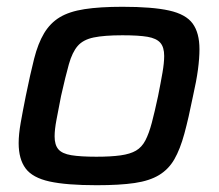

<svg xmlns="http://www.w3.org/2000/svg" viewBox="-20 -538 646 566"><path d="M265 8Q176 8 126 -3Q76 -14 55.5 -41.5Q35 -69 35 -116Q35 -142 41 -176Q47 -210 56 -255Q69 -319 80.5 -364.5Q92 -410 110 -440Q128 -470 156 -487Q184 -504 229 -511Q274 -518 341 -518Q429 -518 478.5 -507Q528 -496 548 -468.5Q568 -441 568 -393Q568 -366 563.5 -332.5Q559 -299 549 -255Q536 -190 523.5 -144Q511 -98 494 -68.5Q477 -39 449 -22Q421 -5 377 1.5Q333 8 265 8ZM264 -76Q307 -76 335.5 -80Q364 -84 381 -94Q398 -104 408.5 -124Q419 -144 427.5 -176Q436 -208 446 -255Q454 -295 459 -324Q464 -353 464 -373Q464 -399 452.5 -412Q441 -425 415 -429.5Q389 -434 341 -434Q287 -434 256 -427.5Q225 -421 209 -402.5Q193 -384 183 -348.5Q173 -313 160 -255Q152 -214 146.5 -185Q141 -156 141 -136Q141 -111 152 -98Q163 -85 190 -80.5Q217 -76 264 -76Z"/></svg>

Font: Saira SemiExpanded Medium
Style: Italic
Weight: 500
Width: 6
Italic angle: -12°
Designer: Hector Gatti with collaboration of the Omnibus-Type team
Foundry: Omnibus-Type
Version: Version 1.101